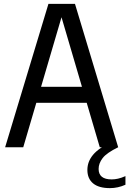

<svg xmlns="http://www.w3.org/2000/svg" viewBox="-20 -760 668 991"><path d="M6.5 0 230 -740H367L590 0H495L427.5 -229.5H167.5L100 0ZM192 -312H403L297.5 -671ZM547.5 211Q490 211 460.5 186.5Q431 162 431 117Q431 74 460.5 38.8Q490 3.5 560.5 -30.5L590 0Q530.5 29 509.8 56Q489 83 489 112Q489 166 556.5 166Q572 166 589 162.2Q606 158.5 627.5 149V193.5Q588.5 211 547.5 211Z"/></svg>

Font: Encode Sans Condensed Medium
Style: Regular
Weight: 500
Width: 3
Designer: Multiple Designers
Foundry: Impallari Type
Version: Version 3.000; ttfautohint (v1.8.3) -l 8 -r 50 -G 200 -x 14 